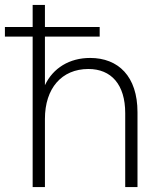

<svg xmlns="http://www.w3.org/2000/svg" viewBox="-27 -762 680 782"><path d="M106 0H156V-278C156 -402 224 -481 333 -481C426 -481 483 -418 483 -301V0H533V-305C533 -451 455 -526 340 -526C256 -526 189 -485 156 -415V-613H379V-652H156V-742H106V-652H-7V-613H106Z"/></svg>

Font: Chess Sans Light
Style: Regular
Weight: 300
Designer: Wolf Bōese
Foundry: Wolf Bōese
Version: Version 7.223;Glyphs 3.3 (3306)